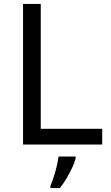

<svg xmlns="http://www.w3.org/2000/svg" viewBox="-20 -734 564 975"><path d="M97 0V-714H187V-80H499V0ZM364 70Q360 88 347.5 115.5Q335 143 318.5 171Q302 199 284 221H236V209Q244 192 252.5 165.5Q261 139 268 110.5Q275 82 277 61H364Z"/></svg>

Font: Noto Sans Warang Citi
Style: Regular
Weight: 400
Designer: Mangu Purty
Foundry: Mangu Purty
Version: Version 3.002; ttfautohint (v1.8.4.7-5d5b)